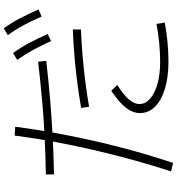

<svg xmlns="http://www.w3.org/2000/svg" viewBox="21 -916 957 1040"><g transform="rotate(-90 500.0 -396.5)"><path d="M91 51Q135 -84 172 -226Q209 -368 238 -512Q267 -656 285 -796L333 -793Q315 -654 286.5 -509Q258 -364 220.5 -219.5Q183 -75 137 62ZM75 -627Q176 -629 273 -633.5Q370 -638 471 -647Q572 -656 685 -669L690 -625Q576 -612 474 -603.5Q372 -595 274 -590Q176 -585 75 -583ZM685 37Q602 37 539 18Q476 -1 441.5 -36Q407 -71 407 -117Q407 -156 436 -193.5Q465 -231 528 -273L559 -240Q505 -206 480.5 -177Q456 -148 456 -120Q456 -88 485 -62.5Q514 -37 565.5 -22.5Q617 -8 685 -8Q732 -8 785 -13Q838 -18 890 -28L897 17Q844 27 789.5 32Q735 37 685 37ZM435 -436Q545 -455 649.5 -466Q754 -477 860 -481V-437Q758 -433 653 -422Q548 -411 441 -393ZM797 -599Q771 -656 747.5 -699Q724 -742 695 -782L732 -805Q763 -762 787.5 -716Q812 -670 835 -617ZM930 -650Q905 -707 881.5 -750.5Q858 -794 829 -833L866 -855Q897 -812 921 -766Q945 -720 968 -667Z"/></g></svg>

Font: M PLUS 2 Light
Style: Regular
Weight: 300
Designer: Coji Morishita
Foundry: UNDERFOREST DESIGN
Version: Version 1.001